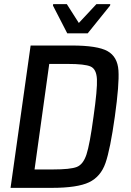

<svg xmlns="http://www.w3.org/2000/svg" viewBox="-20 -908 635 928"><path d="M31 0ZM128 -688H327Q451 -688 499.5 -661Q548 -634 552.5 -567.5Q557 -501 535 -344Q513 -187 490 -120.5Q467 -54 410.5 -27Q354 0 230 0H31ZM236 -89Q320 -89 351 -101Q382 -113 398 -161.5Q414 -210 432 -344Q451 -477 448.5 -525.5Q446 -574 418 -586.5Q390 -599 307 -599H218L147 -89ZM305 -747 236 -881 237 -888H303L361 -797L446 -888H513L512 -881L404 -747Z"/></svg>

Font: Assailand Medium
Style: Italic
Weight: 500
Italic angle: -8°
Designer: Hector Gatti with collaboration of the Omnibus-Type team
Foundry: Omnibus-Type
Version: Version 0.072;October 19, 2019;FontCreator 12.0.0.2547 64-bi